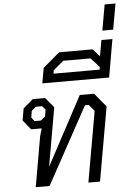

<svg xmlns="http://www.w3.org/2000/svg" viewBox="-69 -1167 851 1217"><g transform="rotate(-5 356.5 -558.0)"><path d="M164 -320 178 -368H111L62 -428L75 -504L138 -558H216L269 -495L204 -124H205L437 -558H528L600 -471L517 0H443L522 -449L488 -490H464L196 0H108ZM177 -418 206 -442 213 -484 193 -508H153L125 -484L118 -442L137 -418Z M674 -893 645 -727 632 -652H207L224 -749L330 -839H543L586 -791L604 -893ZM579 -724 525 -783H351L286 -728L283 -707H576Z M644 -1116H713L684 -952H615Z"/></g></svg>

Font: Chakra Petch
Style: Italic
Weight: 400
Italic angle: -10°
Designer: Katatrad Aksorn Co.,Ltd.
Foundry: Cadson Demak Co.,Ltd.
Version: Version 1.000; ttfautohint (v1.6)